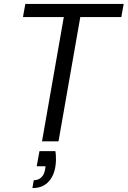

<svg xmlns="http://www.w3.org/2000/svg" viewBox="-20 -720 650 978"><path d="M194 0 305 -633H97L109 -700H610L598 -633H389L278 0ZM145 238 152 198Q175 198 190.5 183.5Q206 169 210 141L212 127H167L181 50H262Q264 60 264.5 70.5Q265 81 265 92Q265 120 258.5 146Q252 172 237.5 193Q223 214 200.5 226Q178 238 145 238Z"/></svg>

Font: Rethink Sans
Style: Italic
Weight: 400
Italic angle: -10°
Designer: The Rethink Sans project authors (Hans Thiessen). DM Sans designed by Colophon Foundry.
Foundry: Rethink Communications LLC
Version: Version 1.001